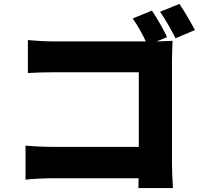

<svg xmlns="http://www.w3.org/2000/svg" viewBox="-20 -895 1040 978"><path d="M894 -875 795 -835C823 -797 853 -741 874 -700L973 -742C955 -776 920 -837 894 -875ZM110 -153V20C146 16 209 13 247 13H686L685 63H861C858 24 856 -33 856 -67V-586C856 -619 858 -663 859 -687L778 -684L831 -706C814 -742 780 -803 754 -841L656 -801C679 -768 705 -723 723 -684H254C218 -684 162 -687 122 -691V-523C153 -525 209 -527 254 -527H687V-147H242C195 -147 149 -150 110 -153Z"/></svg>

Font: Noto Sans TC Black
Style: Regular
Weight: 900
Designer: Ryoko NISHIZUKA 西塚涼子 (kana, bopomofo & ideographs); Paul D. Hunt (Latin, Greek & Cyrillic); Sandoll Communications 산돌커뮤니
Foundry: Adobe
Version: Version 2.004;hotconv 1.0.118;makeotfexe 2.5.65603